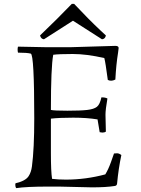

<svg xmlns="http://www.w3.org/2000/svg" viewBox="-20 -964 728 992"><path d="M507 -761 357 -857 207 -761Q199 -762 194 -767Q189 -772 187 -781Q277 -867 351 -944H363Q435 -867 502 -804L527 -781Q524 -763 507 -761ZM455 4 284 0H231Q115 0 64 8Q59 2 59 -9L60 -17Q112 -29 128 -54Q141 -74 145 -104Q157 -195 157 -352Q157 -681 139 -687Q120 -692 73 -692Q71 -699 71 -708Q71 -717 73 -723L225 -720H340L576 -727Q593 -727 593 -716Q593 -715 590 -692Q580 -630 576 -553Q564 -547 554.5 -547Q545 -547 537 -551Q525 -642 519 -664Q428 -685 355.5 -685Q283 -685 255 -681Q243 -617 243 -396Q259 -392 328 -392Q397 -392 431 -396Q465 -400 480.5 -412Q496 -424 504 -461Q525 -461 535 -455Q525 -398 525 -371L527 -284Q520 -279 509 -279L495 -281L484 -347Q430 -356 358 -356Q286 -356 243 -351V-172Q243 -78 249 -40Q280 -36 320 -36Q423 -36 524 -63Q539 -87 553 -125.5Q567 -164 569 -171Q575 -172 585 -172Q595 -172 607 -163Q592 -92 585 -16Q584 -4 572 -3Q528 4 455 4Z"/></svg>

Font: Rosarivo
Style: Regular
Weight: 400
Designer: Pablo Ugerman
Foundry: Pablo Ugerman
Version: Version 1.003